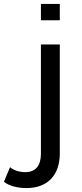

<svg xmlns="http://www.w3.org/2000/svg" viewBox="-114 -756 418 976"><path d="M94 -736V-653H190V-736ZM21 200C130 200 190 132 190 24V-530H94V26C94 87 66 119 15 119C-16 119 -44 110 -63 94L-94 168C-67 190 -23 200 21 200Z"/></svg>

Font: AWKNG-Font Medium
Style: Regular
Weight: 500
Designer: Awakening Church
Foundry: Awakening Church
Version: Version 1.700;PS 001.700;hotconv 1.0.88;makeotf.lib2.5.64775